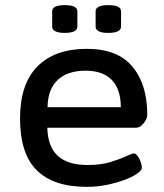

<svg xmlns="http://www.w3.org/2000/svg" viewBox="-20 -720 640 747"><path d="M318 7Q188 7 123 -57.5Q58 -122 58 -259Q58 -394 126 -462Q194 -530 318 -530Q438 -530 495.5 -460.5Q553 -391 553 -273Q553 -258 539 -240.5Q525 -223 510 -223H164Q166 -149 205 -113.5Q244 -78 321 -78Q372 -78 409.5 -89.5Q447 -101 470.5 -112Q494 -123 501 -123Q508 -123 515.5 -113Q523 -103 527.5 -89.5Q532 -76 532 -68Q532 -57 513 -44Q494 -31 463 -19.5Q432 -8 394 -0.5Q356 7 318 7ZM165 -303H450Q450 -373 415 -409Q380 -445 313 -445Q243 -445 204.5 -409Q166 -373 165 -303ZM401 -592Q352 -592 352 -617V-676Q352 -700 401 -700Q451 -700 451 -676V-617Q451 -592 401 -592ZM232 -592Q183 -592 183 -617V-676Q183 -700 232 -700Q281 -700 281 -676V-617Q281 -592 232 -592Z"/></svg>

Font: Asap Semi Expanded Medium
Style: Regular
Weight: 500
Width: 6
Designer: Pablo Cosgaya
Foundry: Omnibus-Type
Version: Version 3.001; ttfautohint (v1.8.4.7-5d5b)